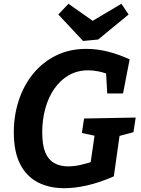

<svg xmlns="http://www.w3.org/2000/svg" viewBox="-20 -972 739 1004"><path d="M316.7 12.1Q236.9 12.1 177.4 -18.8Q118 -49.7 85.1 -114.3Q52.2 -178.9 52.2 -279.6Q52.2 -368.5 78.4 -447.7Q104.5 -526.9 154.1 -587.3Q203.8 -647.6 273.7 -682Q343.6 -716.4 431.1 -716.4Q486.6 -716.4 543.2 -702.4Q599.8 -688.3 657.9 -661.6L623.4 -483.3H540.8L534.1 -598.9L556.2 -579Q525.2 -592.5 496.1 -598.4Q466.9 -604.3 441.6 -604.3Q385 -604.3 340.5 -579Q295.9 -553.6 264.5 -508.5Q233 -463.3 216.9 -404.5Q200.8 -345.7 200.8 -278.9Q200.8 -214.5 216.6 -175.7Q232.5 -136.9 263.1 -119.5Q293.6 -102 336.7 -102Q366.6 -102 399.4 -109.2Q432.3 -116.4 469.1 -128.9L450.1 -96L477.2 -282.4L496.2 -257.7L408.2 -276.6L419.7 -352.3L689.5 -357.3L677.9 -280.9L590.9 -257.4L608.1 -282.4L575.2 -49.8Q503 -18 437.7 -2.9Q372.4 12.1 316.7 12.1ZM614.8 -952.2 652.4 -896.2 493.4 -765.3 414.3 -757.8 284.9 -896.2 338.1 -952.2 509.1 -831.9 414.4 -833.3Z"/></svg>

Font: Bitter Thin
Style: Italic
Weight: 100
Italic angle: -9°
Designer: Sol Matas, and Bitter project Authors
Foundry: Sol Matas
Version: Version 2.002